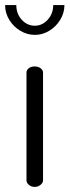

<svg xmlns="http://www.w3.org/2000/svg" viewBox="-41 -734 273 754"><path d="M128 -449V-26Q128 -16 118.1 -8Q108.3 0 95.1 0Q82 0 72.5 -8Q63 -16 63 -26V-449Q63 -459 72 -466Q81 -473 95 -473Q109 -473 118.5 -466Q128 -459 128 -449ZM96 -597Q66 -597 39 -613Q12 -629 -4.5 -656Q-21 -682.9 -21 -714H23Q23 -680 44.4 -656.5Q65.7 -633 95.9 -633Q125 -633 146.5 -656.7Q168 -680.4 168 -714H212Q212 -683 195.4 -656.1Q178.9 -629.1 152.4 -613.1Q126 -597 96 -597Z"/></svg>

Font: Dosis
Style: Regular
Weight: 400
Designer: Edgar Tolentino, Pablo Impallari, Igino Marini
Foundry: Edgar Tolentino, Pablo Impallari, Igino Marini
Version: Version 1.007;Glyphs 3.1.1 (3134)